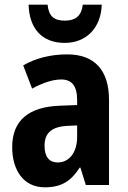

<svg xmlns="http://www.w3.org/2000/svg" viewBox="-20 -789 544 819"><path d="M414 -769H333C327 -718 299 -701 257 -701C211 -701 188 -719 183 -769H102C105 -664 162 -606 256 -606C348 -606 411 -670 414 -769ZM267 -557C194 -557 130 -540 79 -510L117 -411C163 -436 205 -450 241 -450C286 -450 309 -423 309 -362V-341L234 -338C102 -333 32 -275 32 -161C32 -65 79 10 171 10C243 10 283 -17 320 -74H323L346 0H445V-363C445 -491 382 -557 267 -557ZM266 -252 309 -254V-205C309 -137 274 -96 226 -96C191 -96 170 -119 170 -167C170 -220 198 -248 266 -252Z"/></svg>

Font: Noto Sans Hebrew Condensed
Style: Bold
Weight: 700
Width: 3
Designer: Monotype Design Team
Foundry: Monotype Imaging Inc.
Version: Version 2.004